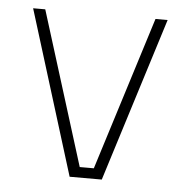

<svg xmlns="http://www.w3.org/2000/svg" viewBox="-43 -542 565 583"><g transform="rotate(5 240.0 -250.0)"><path d="M35 -500H72L218 -32H261L408 -500H445L288 0H190Z"/></g></svg>

Font: TitilliumText22L Th
Style: Thin
Weight: 100
Designer: Campivisivi
Foundry: Campivisivi
Version: 1.000